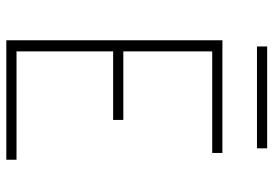

<svg xmlns="http://www.w3.org/2000/svg" viewBox="-152 -734 885 622"><g transform="rotate(90 291.0 -422.5)"><path d="M110 -700H475V-667H146V-379H368V-346H146V-33H497V0H110ZM130 -845H460V-812H130Z"/></g></svg>

Font: Overpass Thin
Style: Regular
Weight: 100
Designer: Delve Withrington, Thomas Jockin
Foundry: Delve Fonts
Version: Version 3.000;DELV;Overpass